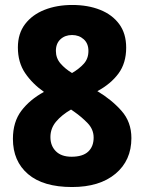

<svg xmlns="http://www.w3.org/2000/svg" viewBox="-20 -743 581 773"><path d="M271 -723Q334 -723 383 -703.5Q432 -684 460 -646Q488 -608 488 -551Q488 -489 457 -447Q426 -405 372 -376Q429 -342 469 -297Q509 -252 509 -187Q509 -97 445 -43.5Q381 10 270 10Q154 10 93 -42Q32 -94 32 -184Q32 -252 66 -297Q100 -342 157 -373Q110 -406 81 -449Q52 -492 52 -552Q52 -608 81 -646Q110 -684 159.5 -703.5Q209 -723 271 -723ZM270 -602Q242 -602 223.5 -585Q205 -568 205 -538Q205 -509 223.5 -487.5Q242 -466 270 -449Q299 -466 317.5 -486.5Q336 -507 336 -538Q336 -568 317 -585Q298 -602 270 -602ZM183 -191Q183 -156 205 -134Q227 -112 268 -112Q313 -112 335 -132.5Q357 -153 357 -189Q357 -222 333 -247Q309 -272 279 -293L266 -302Q228 -280 205.5 -253Q183 -226 183 -191Z"/></svg>

Font: Noto Sans Gujarati SemiCondensed ExtraBold
Style: Regular
Weight: 800
Width: 4
Designer: Jelle Bosma - Monotype Design Team, Universal Thirst
Foundry: Monotype Imaging Inc.
Version: Version 2.106; ttfautohint (v1.8.4.7-5d5b)